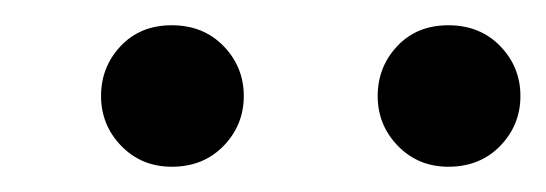

<svg xmlns="http://www.w3.org/2000/svg" viewBox="-20 -692 432 152"><path d="M116 -560Q92 -560 76 -576.5Q60 -593 60 -616Q60 -639 75.5 -655.5Q91 -672 116 -672Q141 -672 157 -655.5Q173 -639 173 -616Q173 -593 157 -576.5Q141 -560 116 -560ZM335 -560Q311 -560 295 -576.5Q279 -593 279 -616Q279 -639 294.5 -655.5Q310 -672 335 -672Q360 -672 376 -655.5Q392 -639 392 -616Q392 -593 376 -576.5Q360 -560 335 -560Z"/></svg>

Font: myMathFont
Style: Regular
Weight: 400
Designer: Ross Mills, John Hudson & Paul Hanslow, Tiro Typeworks Ltd; with prior portions MicroPress Inc., and Coen Hoffman. Math 
Foundry: Tiro Typeworks Ltd
Version: Version 2.13 b171